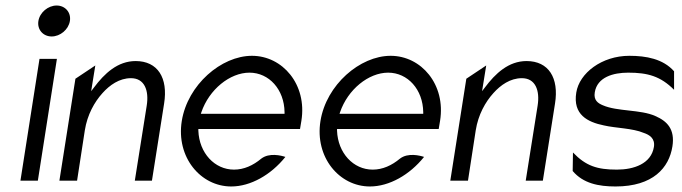

<svg xmlns="http://www.w3.org/2000/svg" viewBox="-20 -664 2469 695"><path d="M119 -588C114 -557 136 -532 167 -532C198 -532 228 -557 233 -588C238 -619 216 -644 185 -644C154 -644 124 -619 119 -588ZM54 -10H117L186 -451H123Z M195 -10H259L287 -192C296 -249 322 -295 351 -327C377 -356 412 -381 454 -381C503 -381 520 -337 511 -281L468 -10H530L574 -289C589 -382 551 -443 471 -443C406 -443 358 -398 320 -347L310 -334L325 -427L253 -379Z M638 -226C617 -95 706 11 817 11C887 11 961 -31 1013 -96C998 -101 955 -112 926 -90C896 -65 863 -50 827 -50C757 -50 701 -110 698 -191V-197H1066L1071 -227C1092 -358 1003 -462 892 -462C781 -462 659 -357 638 -226ZM707 -252 709 -258C737 -340 812 -401 883 -401C954 -401 1009 -340 1010 -258V-252Z M1140 -226C1119 -95 1208 11 1319 11C1389 11 1463 -31 1515 -96C1500 -101 1457 -112 1428 -90C1398 -65 1365 -50 1329 -50C1259 -50 1203 -110 1200 -191V-197H1568L1573 -227C1594 -358 1505 -462 1394 -462C1283 -462 1161 -357 1140 -226ZM1209 -252 1211 -258C1239 -340 1314 -401 1385 -401C1456 -401 1511 -340 1512 -258V-252Z M1610 -10H1674L1702 -192C1711 -249 1737 -295 1766 -327C1792 -356 1827 -381 1869 -381C1918 -381 1935 -337 1926 -281L1883 -10H1945L1989 -289C2004 -382 1966 -443 1886 -443C1821 -443 1773 -398 1735 -347L1725 -334L1740 -427L1668 -379Z M2066 -329C2053 -249 2107 -222 2166 -210C2209 -200 2270 -200 2310 -183C2331 -176 2352 -163 2347 -132C2337 -71 2274 -50 2213 -50C2142 -50 2101 -63 2054 -112L2053 -45C2091 0 2147 11 2208 11C2344 11 2402 -57 2414 -134C2424 -197 2394 -226 2352 -244C2299 -268 2214 -260 2162 -283C2145 -290 2128 -301 2133 -330C2142 -385 2200 -401 2254 -401C2325 -401 2371 -388 2420 -339V-406C2380 -451 2319 -462 2258 -462C2158 -462 2077 -399 2066 -329Z"/></svg>

Font: Charger Sport
Style: LitNrwObl
Weight: 300
Designer: Jasper
Foundry: Cannot Into Space Fonts
Version: Version 1.1